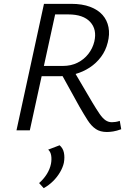

<svg xmlns="http://www.w3.org/2000/svg" viewBox="-20 -678 682 999"><path d="M65.8 0 208.8 -658H350.7Q407.6 -658 448.7 -642.6Q489.8 -627.2 513.7 -600Q537.6 -572.8 544.6 -536Q551.6 -499.3 540.6 -457Q530.1 -414.6 505.5 -381.8Q480.9 -349 446.9 -326.7Q412.9 -304.4 372.6 -292.9Q332.4 -281.4 288.8 -281.4H154.7L165.5 -334.9H306.8Q349.8 -334.9 383.4 -351.7Q417 -368.4 439.5 -397.2Q462.1 -426.1 470.7 -461.5Q485.5 -524.3 449.4 -563.7Q413.3 -603 335.3 -603H266.9L135.2 0ZM536.1 8.8Q501.5 8.8 478.5 -6.7Q455.4 -22.2 436.3 -51.9Q417.2 -81.7 393.4 -123L294.8 -301.4L356.4 -321.9L460.8 -144.5Q482.3 -108.6 498 -85.8Q513.6 -63.1 528.6 -52.6Q543.6 -42.1 562.3 -42.1Q570.7 -42.1 581.2 -43.6Q591.7 -45.1 603.2 -49.1L610.8 -5.6Q587.1 3 569 5.9Q551 8.8 536.1 8.8ZM207.4 301 183.5 274.5Q206.6 254.5 223.1 228.5Q239.6 202.5 245.2 174.5Q249.6 150.3 246.2 130.7Q242.8 111.2 230.7 100.6L290.1 77.9Q307.8 93 312.6 116.6Q317.4 140.3 312.4 168.5Q307.3 192.4 292.6 217.6Q278 242.8 256.2 264.4Q234.5 286 207.4 301Z"/></svg>

Font: Ysabeau
Style: Bold Italic
Weight: 700
Italic angle: -12°
Designer: Christian Thalmann (Catharsis Fonts)
Version: Version 2.002